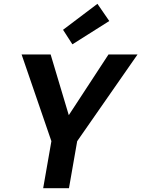

<svg xmlns="http://www.w3.org/2000/svg" viewBox="-20 -985 740 1005"><path d="M206 0 249 -246 93 -700H245L341 -379H338L548 -700H700L384 -246L341 0ZM359 -753 310 -829 490 -965 552 -875Z"/></svg>

Font: DM Sans 10pt
Style: Bold Italic
Weight: 700
Italic angle: -10°
Version: Version 4.004;gftools[0.9.30]